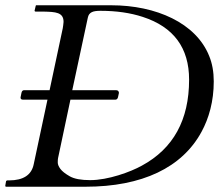

<svg xmlns="http://www.w3.org/2000/svg" viewBox="-20 -708 831 728"><path d="M200 -108 247 -330H417C423 -330 426.7 -334 428 -342L431 -356C430.3 -362.7 426.7 -366 420 -366H254L313 -641C317.3 -662.5 333.9 -667 361 -667C421 -667 474.3 -659.3 521 -644C638.3 -606 697 -526.7 697 -406C697 -253.3 637.3 -144.7 518 -80C474.9 -55.9 389.8 -25 322 -25C287.3 -25 261.5 -29.8 244.5 -39.5C227.5 -49.2 215.7 -58.5 209 -67.5C202.3 -76.5 199 -84.7 199 -92C199 -99.3 199.3 -104.7 200 -108ZM221 -625C220.3 -616.3 219.3 -608.3 218 -601L168 -366H71C65.7 -366 62.3 -362 61 -354L58 -339C57.3 -333 60.7 -330 68 -330H160L108 -86C100 -44.7 68.7 -24 14 -24C8 -24.7 4.3 -23.7 3 -21C3 -21 0 -4 0 -4C0 -1.3 1 0 3 0H304C519.3 0 670.7 -72.8 744 -208C772.2 -259.7 790.5 -324 790.5 -399.2C790.5 -435.6 784.7 -467.8 773 -496C723.1 -620.7 572 -688 402 -688H120C119.4 -688.1 118.9 -688.2 118.5 -688.2C116.2 -688.2 115 -686.8 115 -684L111 -667C111.7 -665 113 -664 115 -664H146C190.1 -662.9 221 -661.8 221 -625Z"/></svg>

Font: fbb
Style: Italic
Weight: 400
Italic angle: -12°
Designer: David J. Perry, Michael Sharpe
Version: Version 0.991